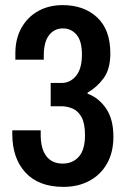

<svg xmlns="http://www.w3.org/2000/svg" viewBox="-20 -718 496 750"><path d="M228 12Q131 12 79.5 -44Q28 -100 28 -194V-209H139V-191Q139 -137 161 -108Q183 -79 225 -79Q264 -79 288 -106Q312 -133 312 -190Q312 -235 299 -259.5Q286 -284 264.5 -293.5Q243 -303 219 -303H178V-394H221Q254 -394 277 -421.5Q300 -449 300 -505Q300 -558 279 -582.5Q258 -607 226 -607Q192 -607 171.5 -580.5Q151 -554 151 -501V-485H40V-510Q40 -567 64 -609.5Q88 -652 129.5 -675Q171 -698 225 -698Q308 -698 359.5 -650Q411 -602 411 -510Q411 -449 385.5 -413.5Q360 -378 322 -356V-352Q366 -336 394.5 -294Q423 -252 423 -184Q423 -123 398 -79Q373 -35 329 -11.5Q285 12 228 12Z"/></svg>

Font: Archivo Narrow SemiBold
Style: Regular
Weight: 600
Designer: Hector Gatti
Foundry: Omnibus-Type
Version: Version 3.002